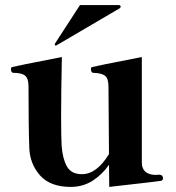

<svg xmlns="http://www.w3.org/2000/svg" viewBox="-20 -722 690 754"><path d="M620 -22Q620 -14 613 -12Q604 -10 409 12L408 -75Q382 -37 344 -12.5Q306 12 258 12Q177 12 137 -33.5Q97 -79 95 -142Q92 -224 92 -382Q92 -414 78.5 -425Q65 -436 32 -436Q23 -437 23 -451Q23 -458 29 -459Q38 -462 223 -498Q220 -359 220 -263Q220 -185 222 -149Q226 -98 243 -68Q260 -38 302 -38Q360 -38 408 -117L406 -381Q406 -414 392.5 -424.5Q379 -435 346 -436Q337 -437 337 -452Q337 -458 343 -459Q352 -462 537 -498V-84Q537 -37 590 -35L604 -36Q620 -36 620 -22ZM451 -690Q454 -693 454 -696Q454 -698 452 -700Q450 -702 447 -702H294L196 -551L195 -547Q195 -546 196 -544.5Q197 -543 199 -543L202 -544Z"/></svg>

Font: Shippori Mincho ExtraBold
Style: Regular
Weight: 800
Designer: FONTDASU
Foundry: FONTDASU / Google Inc. / but / Adobe
Version: Version 3.110; ttfautohint (v1.8.3)